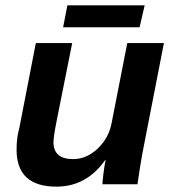

<svg xmlns="http://www.w3.org/2000/svg" viewBox="-20 -689 651 718"><path d="M114 -528H250L192 -238Q180 -178 180 -157Q180 -94 254 -94Q303 -94 345 -133Q388 -174 398 -232L456 -528H593L512 -113Q505 -75 494 0H363Q363 -8 367 -41Q371 -74 375 -90H373Q303 9 191 9Q42 9 42 -129Q42 -175 52 -209ZM521 -669 502 -587H216L232 -669Z"/></svg>

Font: Libra Sans
Style: Bold Italic
Weight: 700
Italic angle: -12°
Foundry: Context Ltd
Version: Version 1.002